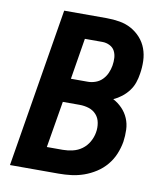

<svg xmlns="http://www.w3.org/2000/svg" viewBox="-82 -805 765 874"><g transform="rotate(10 300.0 -367.5)"><path d="M23 0 144 -735H340Q371 -735 400.5 -730Q430 -725 454.5 -711.5Q479 -698 498 -677Q517 -656 527 -629Q537 -602 538 -572Q539 -542 534 -512Q531 -491 524 -470.5Q517 -450 503.5 -432Q490 -414 472 -400Q454 -386 434 -377Q457 -365 475.5 -346Q494 -327 504.5 -302.5Q515 -278 516 -250Q517 -222 513 -194Q508 -165 496.5 -137Q485 -109 465 -85Q445 -61 418.5 -44Q392 -27 363.5 -17Q335 -7 306 -3.5Q277 0 248 0ZM228 -435H307Q324 -435 342 -441.5Q360 -448 373 -461.5Q386 -475 393.5 -492Q401 -509 404 -527Q407 -545 406 -562.5Q405 -580 397.5 -594.5Q390 -609 374 -617Q358 -625 340 -625H259ZM174 -110H248Q270 -110 293.5 -115.5Q317 -121 336 -135Q355 -149 367 -170Q379 -191 383 -214Q387 -236 383 -258.5Q379 -281 365 -296.5Q351 -312 330.5 -318.5Q310 -325 287 -325H210Z"/></g></svg>

Font: Iosevka Aile Extrabold
Style: Italic
Weight: 800
Italic angle: -9°
Designer: Belleve Invis
Foundry: Belleve Invis
Version: Version 31.1.0; ttfautohint (v1.8.4)